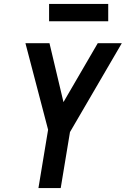

<svg xmlns="http://www.w3.org/2000/svg" viewBox="-20 -954 638 974"><path d="M175 0H288L335 -284L598 -735H476L302 -436L231 -735H109L224 -296ZM229 -846H529V-934H229Z"/></svg>

Font: Iosevka Sparkle SmBdObl
Style: Regular
Weight: 600
Italic angle: -9°
Designer: Belleve Invis
Foundry: Belleve Invis
Version: Version 4.5.0; ttfautohint (v1.8.3)